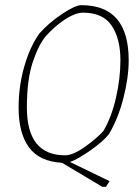

<svg xmlns="http://www.w3.org/2000/svg" viewBox="-20 -621 536 743"><path d="M251 6 404 80 390 102H376L220 9Q132 4 92 -51Q52 -106 52 -204Q52 -288 74 -364Q96 -440 132 -491Q168 -532 219.5 -566.5Q271 -601 295 -601Q478 -601 478 -388Q478 -321 457.5 -241Q437 -161 401 -101Q376 -71 328.5 -38Q281 -5 251 6ZM232 -20Q262 -20 307.5 -52Q353 -84 380 -114Q412 -168 429 -243.5Q446 -319 446 -387Q446 -472 412 -522Q378 -572 301 -572Q269 -572 223 -540Q189 -516 160 -484Q131 -452 107.5 -383Q84 -314 84 -205Q84 -20 232 -20Z"/></svg>

Font: Grenze Thin
Style: Italic
Weight: 250
Italic angle: -10°
Designer: Renata Polastri
Foundry: Omnibus-Type
Version: Version 1.002; ttfautohint (v1.8)